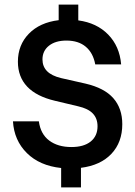

<svg xmlns="http://www.w3.org/2000/svg" viewBox="-20 -745 590 840"><path d="M247.5 75V-10Q153.3 -20 97.5 -75.4Q41.7 -130.8 36.7 -214.2H150Q157.5 -158.3 195.4 -130Q233.3 -101.7 292.5 -101.7Q346.7 -101.7 376.7 -125.8Q406.7 -150 406.7 -192.5Q406.7 -226.7 386.2 -248.3Q365.8 -270 321.7 -280L220 -304.2Q139.2 -323.3 98.8 -366.2Q58.3 -409.2 58.3 -475Q58.3 -548.3 106.3 -597.5Q154.2 -646.7 236.7 -656.7V-725H322.5V-655.8Q403.3 -645 453.3 -593.8Q503.3 -542.5 510 -463.3H396.7Q387.5 -513.3 355.4 -540.4Q323.3 -567.5 270.8 -567.5Q222.5 -567.5 194.2 -545Q165.8 -522.5 165.8 -485Q165.8 -454.2 185.8 -433.8Q205.8 -413.3 247.5 -403.3L354.2 -379.2Q436.7 -360 475.8 -315.4Q515 -270.8 515 -201.7Q515 -122.5 467.5 -72.1Q420 -21.7 334.2 -10.8V75Z"/></svg>

Font: Funnel Sans Light Medium
Style: Regular
Weight: 500
Version: Version 1.000